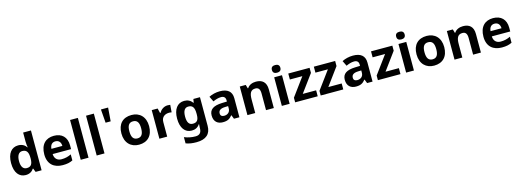

<svg xmlns="http://www.w3.org/2000/svg" viewBox="5 -2050 9600 3541"><g transform="rotate(-15 4804.5 -280.0)"><path d="M251 10C330 10 377 -26 406 -71H412L441 0H555V-760H406V-585C406 -542 413 -497 417 -476H412C382 -521 333 -556 255 -556C130 -556 45 -459 45 -272C45 -87 129 10 251 10ZM303 -109C235 -109 196 -163 196 -270C196 -377 235 -435 301 -435C389 -435 416 -377 416 -271V-255C414 -157 385 -109 303 -109Z M936 -556C782 -556 678 -460 678 -269C678 -80 794 10 958 10C1042 10 1096 -2 1150 -29V-144C1089 -115 1035 -101 965 -101C881 -101 832 -152 829 -236H1181V-308C1181 -467 1087 -556 936 -556ZM937 -450C1007 -450 1040 -401 1041 -335H832C838 -414 879 -450 937 -450Z M1451 0V-760H1302V0Z M1756 0V-760H1607V0Z M1922 -542H2019L2039 -800H1902Z M2681 -274C2681 -455 2571 -556 2418 -556C2253 -556 2152 -455 2152 -274C2152 -92 2262 10 2415 10C2579 10 2681 -92 2681 -274ZM2304 -274C2304 -382 2337 -436 2416 -436C2496 -436 2529 -382 2529 -274C2529 -166 2496 -110 2417 -110C2337 -110 2304 -166 2304 -274Z M3109 -556C3036 -556 2978 -510 2946 -454H2939L2917 -546H2804V0H2953V-278C2953 -381 3027 -417 3104 -417C3117 -417 3138 -415 3148 -412L3159 -552C3147 -554 3124 -556 3109 -556Z M3425 -556C3294 -556 3215 -451 3215 -272C3215 -95 3292 10 3421 10C3486 10 3539 -14 3576 -71H3580C3578 -52 3576 -26 3576 -4V7C3576 90 3538 131 3461 131C3386 131 3315 117 3248 89V208C3311 232 3375 240 3452 240C3632 240 3725 157 3725 1V-546H3599L3587 -476H3583C3545 -529 3492 -556 3425 -556ZM3472 -435C3552 -435 3586 -388 3586 -271V-253C3586 -145 3550 -107 3474 -107C3401 -107 3367 -161 3367 -270C3367 -380 3402 -435 3472 -435Z M4105 -557C4028 -557 3954 -538 3896 -508L3945 -407C3996 -430 4046 -447 4099 -447C4152 -447 4184 -421 4184 -364V-340L4089 -337C3926 -331 3845 -279 3845 -163C3845 -45 3917 10 4014 10C4105 10 4148 -15 4195 -74H4199L4228 0H4332V-364C4332 -494 4251 -557 4105 -557ZM4126 -251 4184 -253V-208C4184 -138 4134 -99 4070 -99C4027 -99 3998 -116 3998 -162C3998 -214 4030 -248 4126 -251Z M4795 -556C4727 -556 4662 -532 4627 -476H4619L4599 -546H4485V0H4634V-257C4634 -373 4661 -437 4752 -437C4813 -437 4840 -397 4840 -319V0H4989V-356C4989 -496 4912 -556 4795 -556Z M5217 -760C5172 -760 5136 -743 5136 -687C5136 -632 5172 -614 5217 -614C5261 -614 5298 -632 5298 -687C5298 -743 5261 -760 5217 -760ZM5291 -546H5142V0H5291Z M5827 0V-114H5572L5818 -449V-546H5411V-432H5649L5396 -88V0Z M6315 0V-114H6060L6306 -449V-546H5899V-432H6137L5884 -88V0Z M6647 -557C6570 -557 6496 -538 6438 -508L6487 -407C6538 -430 6588 -447 6641 -447C6694 -447 6726 -421 6726 -364V-340L6631 -337C6468 -331 6387 -279 6387 -163C6387 -45 6459 10 6556 10C6647 10 6690 -15 6737 -74H6741L6770 0H6874V-364C6874 -494 6793 -557 6647 -557ZM6668 -251 6726 -253V-208C6726 -138 6676 -99 6612 -99C6569 -99 6540 -116 6540 -162C6540 -214 6572 -248 6668 -251Z M7407 0V-114H7152L7398 -449V-546H6991V-432H7229L6976 -88V0Z M7590 -760C7545 -760 7509 -743 7509 -687C7509 -632 7545 -614 7590 -614C7634 -614 7671 -632 7671 -687C7671 -743 7634 -760 7590 -760ZM7664 -546H7515V0H7664Z M8316 -274C8316 -455 8206 -556 8053 -556C7888 -556 7787 -455 7787 -274C7787 -92 7897 10 8050 10C8214 10 8316 -92 8316 -274ZM7939 -274C7939 -382 7972 -436 8051 -436C8131 -436 8164 -382 8164 -274C8164 -166 8131 -110 8052 -110C7972 -110 7939 -166 7939 -274Z M8749 -556C8681 -556 8616 -532 8581 -476H8573L8553 -546H8439V0H8588V-257C8588 -373 8615 -437 8706 -437C8767 -437 8794 -397 8794 -319V0H8943V-356C8943 -496 8866 -556 8749 -556Z M9321 -556C9167 -556 9063 -460 9063 -269C9063 -80 9179 10 9343 10C9427 10 9481 -2 9535 -29V-144C9474 -115 9420 -101 9350 -101C9266 -101 9217 -152 9214 -236H9566V-308C9566 -467 9472 -556 9321 -556ZM9322 -450C9392 -450 9425 -401 9426 -335H9217C9223 -414 9264 -450 9322 -450Z"/></g></svg>

Font: Noto Sans Malayalam
Style: Bold
Weight: 700
Designer: Jelle Bosma - Monotype Design Team
Foundry: Monotype Imaging Inc.
Version: Version 2.104